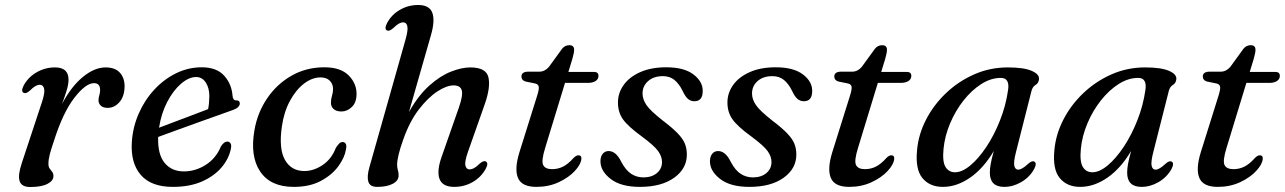

<svg xmlns="http://www.w3.org/2000/svg" viewBox="-20 -738 5146 769"><path d="M75 -366Q62.5 -372 75 -396Q93 -429 126.8 -448.5Q160.5 -468 200.5 -468Q254.5 -468 254.5 -419Q254.5 -400 246.5 -374.2Q238.5 -348.5 228.5 -321.5Q264.5 -390.5 311.2 -429.2Q358 -468 403 -468Q441 -468 460.2 -446.8Q479.5 -425.5 479 -390.5Q478 -351 458 -328.5Q438 -306 411.5 -306Q392.5 -306 383.5 -315Q374.5 -324 374.5 -336Q374.5 -346.5 377.8 -356.5Q381 -366.5 381 -377.5Q381 -405 356.5 -405Q323.5 -405 278 -346.5Q232.5 -288 196.5 -175Q184.5 -140 179.2 -119.2Q174 -98.5 174 -82Q174 -69.5 179 -62.8Q184 -56 189 -49.8Q194 -43.5 194 -32.5Q194 -14 170 -1.5Q146 11 101 11Q66 11 58.5 -12.8Q51 -36.5 67.5 -85.5L147.5 -327.5Q160.5 -366.5 156.8 -382.5Q153 -398.5 139.5 -398.5Q131 -398.5 121.8 -393.2Q112.5 -388 99.5 -375Q84 -361.5 75 -366Z M904.5 -141.5Q897 -103 868 -68.2Q839 -33.5 789.8 -11.5Q740.5 10.5 672.5 10.5Q585 10.5 543.8 -37.5Q502.5 -85.5 508 -169.5Q512 -229.5 535.8 -283.5Q559.5 -337.5 598.2 -379.2Q637 -421 685.8 -444.8Q734.5 -468.5 788 -468.5Q847.5 -468.5 877.8 -435Q908 -401.5 911.5 -353.5Q913 -336 926 -336Q940.5 -336.5 940.5 -323.5Q940.5 -316 933.5 -309Q926.5 -302 907.5 -295.5Q885 -287.5 847.8 -274.2Q810.5 -261 767.5 -245.5Q724.5 -230 683.8 -215.2Q643 -200.5 613.5 -189.5Q611 -120.5 639 -86Q667 -51.5 716.5 -51.5Q763 -51.5 804.2 -77.8Q845.5 -104 865 -152Q877.5 -171 890.5 -171Q898.5 -171 903.2 -164Q908 -157 904.5 -141.5ZM765.5 -429.5Q736.5 -429.5 705.2 -402.8Q674 -376 650 -330.2Q626 -284.5 617 -226.5Q645 -237 680.5 -250.5Q716 -264 751.2 -277.2Q786.5 -290.5 813.5 -301Q818 -322 818.5 -352.5Q818.5 -386 804 -407.8Q789.5 -429.5 765.5 -429.5Z M1264 -428Q1230 -428 1197.5 -403Q1165 -378 1141 -333.5Q1117 -289 1109 -231.5Q1096 -142.5 1121.2 -97.8Q1146.5 -53 1199 -53Q1236.5 -53 1272.2 -77Q1308 -101 1325.5 -146.5Q1333.5 -158 1339.2 -163.8Q1345 -169.5 1353 -169Q1361 -169 1365 -161.5Q1369 -154 1365.5 -139Q1360.5 -107 1335.2 -72.2Q1310 -37.5 1265.2 -13.5Q1220.5 10.5 1156.5 10.5Q1063.5 10.5 1022.2 -50.8Q981 -112 999 -216Q1011 -286.5 1049.8 -343.8Q1088.5 -401 1147.5 -434.8Q1206.5 -468.5 1279.5 -468.5Q1345 -468.5 1377.2 -435.2Q1409.5 -402 1408 -358.5Q1407 -326 1388.5 -308.8Q1370 -291.5 1347.5 -291.5Q1327 -291.5 1316 -301.5Q1305 -311.5 1305.5 -327Q1305.5 -340.5 1309.5 -353.5Q1313.5 -366.5 1314 -381Q1314 -401.5 1300.8 -414.8Q1287.5 -428 1264 -428Z M1925.5 -62Q1907.5 -29 1873.8 -9.2Q1840 10.5 1799.5 10.5Q1752.5 10.5 1740.5 -21Q1728.5 -52.5 1749 -110.5L1817.5 -306Q1835 -356 1829.5 -376Q1824 -396 1797 -396Q1769 -396 1731.8 -371.8Q1694.5 -347.5 1657.5 -299.5Q1620.5 -251.5 1595 -179Q1582.5 -144.5 1576.5 -118.8Q1570.5 -93 1570.5 -79.5Q1570.5 -66 1573.5 -57Q1576.5 -48 1576.5 -35Q1576.5 -14.5 1553.2 -2Q1530 10.5 1491 10.5Q1461.5 10.5 1455.2 -10.5Q1449 -31.5 1459.5 -68L1603.5 -577Q1615 -617 1611.5 -632.8Q1608 -648.5 1594.5 -648.5Q1586.5 -648.5 1577.2 -643.2Q1568 -638 1554.5 -625Q1539 -611.5 1530 -616Q1518 -622 1530.5 -646Q1548 -679 1581.5 -698.5Q1615 -718 1655 -718Q1700 -718 1711.5 -686.8Q1723 -655.5 1706 -597L1618 -289.5Q1655.5 -356 1699.5 -395.2Q1743.5 -434.5 1786.5 -451.2Q1829.5 -468 1863.5 -468Q1927 -468 1936.2 -428.5Q1945.5 -389 1921.5 -320.5L1854.5 -130.5Q1840.5 -91 1844 -75.2Q1847.5 -59.5 1861 -59.5Q1869 -59.5 1878.5 -64.5Q1888 -69.5 1901 -82.5Q1916.5 -96 1925.5 -91.5Q1938 -85.5 1925.5 -62Z M2124 -403.5 2085 -411.5Q2068.5 -416.5 2068.5 -431.5Q2068.5 -451 2096.5 -451H2140.5Q2162 -451 2178.5 -470L2231.5 -543Q2243 -557 2260.5 -557Q2279.5 -557 2279.5 -538.5Q2279.5 -527 2272.5 -502.5L2256.5 -450H2359Q2377 -450 2377 -434Q2377 -421 2365.5 -413.5Q2354 -406 2334.5 -406H2243L2163.5 -145.5Q2147.5 -94 2155.5 -77.2Q2163.5 -60.5 2191.5 -60.5Q2214.5 -60.5 2234.8 -70.5Q2255 -80.5 2277 -105Q2287.5 -116 2296.5 -116Q2310 -116 2308.5 -101Q2306.5 -79.5 2282.2 -53.2Q2258 -27 2217.8 -8.2Q2177.5 10.5 2128.5 10.5Q2070 10.5 2054.8 -25Q2039.5 -60.5 2060.5 -128.5L2131.5 -355Q2139.5 -380.5 2137.8 -390.5Q2136 -400.5 2124 -403.5Z M2557 -27.5Q2590.5 -27.5 2611 -44.8Q2631.5 -62 2631.5 -89Q2631.5 -111 2616 -132.8Q2600.5 -154.5 2550.5 -191.5Q2495.5 -231.5 2475.2 -260Q2455 -288.5 2455 -327.5Q2455 -365.5 2478 -397.8Q2501 -430 2544.5 -449.2Q2588 -468.5 2648.5 -468.5Q2719.5 -468.5 2757 -440.2Q2794.5 -412 2794.5 -374.5Q2795 -332.5 2761 -332.5Q2746.5 -332.5 2735.5 -341.8Q2724.5 -351 2713.5 -375Q2699.5 -403 2681 -418Q2662.5 -433 2635 -433Q2598 -433 2575.8 -413.2Q2553.5 -393.5 2553.5 -363.5Q2553.5 -340.5 2569 -317.5Q2584.5 -294.5 2633.5 -256Q2672.5 -226.5 2693.8 -204.5Q2715 -182.5 2723 -162.8Q2731 -143 2731 -119Q2731 -62.5 2680 -26Q2629 10.5 2543 10.5Q2466.5 10.5 2425.5 -21.5Q2384.5 -53.5 2385 -92.5Q2385 -111 2394 -122Q2403 -133 2417.5 -133Q2447.5 -133 2468.5 -89.5Q2486.5 -55.5 2508.5 -41.5Q2530.5 -27.5 2557 -27.5Z M2995.5 -27.5Q3029 -27.5 3049.5 -44.8Q3070 -62 3070 -89Q3070 -111 3054.5 -132.8Q3039 -154.5 2989 -191.5Q2934 -231.5 2913.8 -260Q2893.5 -288.5 2893.5 -327.5Q2893.5 -365.5 2916.5 -397.8Q2939.5 -430 2983 -449.2Q3026.5 -468.5 3087 -468.5Q3158 -468.5 3195.5 -440.2Q3233 -412 3233 -374.5Q3233.5 -332.5 3199.5 -332.5Q3185 -332.5 3174 -341.8Q3163 -351 3152 -375Q3138 -403 3119.5 -418Q3101 -433 3073.5 -433Q3036.5 -433 3014.2 -413.2Q2992 -393.5 2992 -363.5Q2992 -340.5 3007.5 -317.5Q3023 -294.5 3072 -256Q3111 -226.5 3132.2 -204.5Q3153.5 -182.5 3161.5 -162.8Q3169.5 -143 3169.5 -119Q3169.5 -62.5 3118.5 -26Q3067.5 10.5 2981.5 10.5Q2905 10.5 2864 -21.5Q2823 -53.5 2823.5 -92.5Q2823.5 -111 2832.5 -122Q2841.5 -133 2856 -133Q2886 -133 2907 -89.5Q2925 -55.5 2947 -41.5Q2969 -27.5 2995.5 -27.5Z M3377 -403.5 3338 -411.5Q3321.5 -416.5 3321.5 -431.5Q3321.5 -451 3349.5 -451H3393.5Q3415 -451 3431.5 -470L3484.5 -543Q3496 -557 3513.5 -557Q3532.5 -557 3532.5 -538.5Q3532.5 -527 3525.5 -502.5L3509.5 -450H3612Q3630 -450 3630 -434Q3630 -421 3618.5 -413.5Q3607 -406 3587.5 -406H3496L3416.5 -145.5Q3400.5 -94 3408.5 -77.2Q3416.5 -60.5 3444.5 -60.5Q3467.5 -60.5 3487.8 -70.5Q3508 -80.5 3530 -105Q3540.5 -116 3549.5 -116Q3563 -116 3561.5 -101Q3559.5 -79.5 3535.2 -53.2Q3511 -27 3470.8 -8.2Q3430.5 10.5 3381.5 10.5Q3323 10.5 3307.8 -25Q3292.5 -60.5 3313.5 -128.5L3384.5 -355Q3392.5 -380.5 3390.8 -390.5Q3389 -400.5 3377 -403.5Z M4049.5 -130Q4039 -89.5 4042.5 -74Q4046 -58.5 4058 -58.5Q4073 -58.5 4097.5 -81.5Q4113 -95.5 4122 -91Q4134.5 -85 4122 -61Q4104 -28.5 4070.8 -9Q4037.5 10.5 4002 10.5Q3944.5 10.5 3944.5 -46.5Q3944.5 -61.5 3947.8 -80.5Q3951 -99.5 3960.5 -133.5Q3919 -63.5 3865.5 -26.5Q3812 10.5 3756.5 10.5Q3703.5 10.5 3674.5 -24.8Q3645.5 -60 3653 -136.5Q3658.5 -199.5 3689 -258.8Q3719.5 -318 3769.2 -365.2Q3819 -412.5 3882 -440.2Q3945 -468 4016 -468Q4080 -468 4111.5 -454.5Q4143 -441 4141.5 -421.5Q4140 -405 4128 -398Q4116 -391 4111.5 -374.5ZM3759 -141.5Q3754 -90 3767.2 -69Q3780.5 -48 3805 -48Q3833.5 -48 3866.5 -75.5Q3899.5 -103 3930.8 -150Q3962 -197 3985.2 -255.8Q4008.5 -314.5 4017.5 -377Q4025 -426 3988.5 -426Q3949 -426 3910.5 -401.5Q3872 -377 3839.5 -336Q3807 -295 3785.5 -244.2Q3764 -193.5 3759 -141.5Z M4599.5 -130Q4589 -89.5 4592.5 -74Q4596 -58.5 4608 -58.5Q4623 -58.5 4647.5 -81.5Q4663 -95.5 4672 -91Q4684.5 -85 4672 -61Q4654 -28.5 4620.8 -9Q4587.5 10.5 4552 10.5Q4494.5 10.5 4494.5 -46.5Q4494.5 -61.5 4497.8 -80.5Q4501 -99.5 4510.5 -133.5Q4469 -63.5 4415.5 -26.5Q4362 10.5 4306.5 10.5Q4253.5 10.5 4224.5 -24.8Q4195.5 -60 4203 -136.5Q4208.5 -199.5 4239 -258.8Q4269.5 -318 4319.2 -365.2Q4369 -412.5 4432 -440.2Q4495 -468 4566 -468Q4630 -468 4661.5 -454.5Q4693 -441 4691.5 -421.5Q4690 -405 4678 -398Q4666 -391 4661.5 -374.5ZM4309 -141.5Q4304 -90 4317.2 -69Q4330.5 -48 4355 -48Q4383.5 -48 4416.5 -75.5Q4449.5 -103 4480.8 -150Q4512 -197 4535.2 -255.8Q4558.5 -314.5 4567.5 -377Q4575 -426 4538.5 -426Q4499 -426 4460.5 -401.5Q4422 -377 4389.5 -336Q4357 -295 4335.5 -244.2Q4314 -193.5 4309 -141.5Z M4853 -403.5 4814 -411.5Q4797.5 -416.5 4797.5 -431.5Q4797.5 -451 4825.5 -451H4869.5Q4891 -451 4907.5 -470L4960.5 -543Q4972 -557 4989.5 -557Q5008.5 -557 5008.5 -538.5Q5008.5 -527 5001.5 -502.5L4985.5 -450H5088Q5106 -450 5106 -434Q5106 -421 5094.5 -413.5Q5083 -406 5063.5 -406H4972L4892.5 -145.5Q4876.5 -94 4884.5 -77.2Q4892.5 -60.5 4920.5 -60.5Q4943.5 -60.5 4963.8 -70.5Q4984 -80.5 5006 -105Q5016.5 -116 5025.5 -116Q5039 -116 5037.5 -101Q5035.5 -79.5 5011.2 -53.2Q4987 -27 4946.8 -8.2Q4906.5 10.5 4857.5 10.5Q4799 10.5 4783.8 -25Q4768.5 -60.5 4789.5 -128.5L4860.5 -355Q4868.5 -380.5 4866.8 -390.5Q4865 -400.5 4853 -403.5Z"/></svg>

Font: Fraunces 9pt S000
Style: Italic
Weight: 400
Italic angle: -16°
Version: Version 1.000; ttfautohint (v1.8.3)